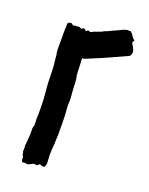

<svg xmlns="http://www.w3.org/2000/svg" viewBox="-143 -829 705 910"><g transform="rotate(20 209.5 -374.5)"><path d="M59.6 -563.5 60.5 -540C60.5 -537.1 61.5 -535.2 62.5 -533.2C63.5 -530.3 63.5 -527.3 63.5 -524.4C67.4 -492.2 70.3 -459 70.3 -425.8C70.3 -398.4 72.3 -371.1 75.2 -343.8C78.1 -317.4 79.1 -290 79.1 -261.7V-234.4L78.1 -207L79.1 -193.4V-179.7C79.1 -176.8 78.1 -173.8 77.1 -171.9C76.2 -168.9 75.2 -166 75.2 -163.1V-142.6C75.2 -133.8 75.2 -125 74.2 -116.2L72.3 -90.8C71.3 -83 71.3 -77.1 70.3 -73.2C71.3 -70.3 71.3 -65.4 71.3 -59.6V-51.8L70.3 -45.9C70.3 -44.9 71.3 -43 72.3 -41C73.2 -40 74.2 -36.1 74.2 -29.3C78.1 -24.4 80.1 -18.6 80.1 -11.7C79.1 -4.9 81.1 1 85.9 5.9L93.8 3.9C95.7 3.9 101.6 4.9 111.3 5.9C116.2 4.9 121.1 2.9 126 0C129.9 -2.9 134.8 -4.9 139.6 -6.8C141.6 -5.9 144.5 -4.9 147.5 -5.9C150.4 -5.9 152.3 -5.9 155.3 -4.9C158.2 -5.9 161.1 -7.8 162.1 -10.7C163.1 -13.7 165 -14.6 168 -14.6L174.8 -10.7C176.8 -9.8 182.6 -8.8 191.4 -9.8L195.3 -19.5C196.3 -22.5 197.3 -26.4 197.3 -30.3L195.3 -75.2C195.3 -87.9 196.3 -100.6 197.3 -113.3C198.2 -126 199.2 -138.7 199.2 -151.4L200.2 -168.9V-233.4L199.2 -274.4L196.3 -310.5V-335C197.3 -342.8 197.3 -351.6 196.3 -360.4C196.3 -369.1 195.3 -377 194.3 -385.7L192.4 -415V-430.7L190.4 -451.2C190.4 -455.1 189.5 -459 188.5 -461.9C187.5 -465.8 186.5 -469.7 186.5 -473.6L184.6 -514.6C184.6 -528.3 183.6 -542 182.6 -554.7C188.5 -554.7 198.2 -555.7 202.1 -559.6C209 -562.5 215.8 -564.5 221.7 -567.4L240.2 -575.2C266.6 -585.9 292 -596.7 316.4 -608.4C341.8 -620.1 367.2 -631.8 391.6 -642.6C396.5 -649.4 399.4 -655.3 399.4 -664.1C399.4 -674.8 386.7 -695.3 380.9 -705.1C380.9 -707 381.8 -709 383.8 -711.9C385.7 -714.8 386.7 -716.8 386.7 -718.8C384.8 -718.8 371.1 -734.4 370.1 -737.3C369.1 -741.2 363.3 -747.1 355.5 -753.9C348.6 -752.9 342.8 -752.9 337.9 -754.9C335.9 -752 332 -751 326.2 -751C315.4 -746.1 304.7 -741.2 294.9 -736.3L262.7 -721.7C257.8 -719.7 252.9 -715.8 248 -714.8C243.2 -713.9 235.4 -710 225.6 -704.1C220.7 -703.1 216.8 -701.2 212.9 -699.2C208 -697.3 203.1 -696.3 198.2 -694.3C195.3 -693.4 191.4 -692.4 187.5 -689.5C183.6 -686.5 179.7 -685.5 176.8 -685.5C174.8 -685.5 172.9 -685.5 170.9 -686.5C168.9 -687.5 167 -688.5 165 -688.5C164.1 -688.5 162.1 -687.5 161.1 -685.5C160.2 -683.6 158.2 -682.6 155.3 -682.6C152.3 -682.6 151.4 -683.6 150.4 -686.5C149.4 -689.5 145.5 -690.4 140.6 -690.4C138.7 -690.4 136.7 -689.5 135.7 -687.5C134.8 -685.5 132.8 -684.6 130.9 -684.6C129.9 -684.6 127.9 -685.5 126 -687.5C123 -690.4 117.2 -690.4 107.4 -688.5H98.6C95.7 -688.5 92.8 -687.5 89.8 -685.5L83 -691.4C81.1 -693.4 78.1 -694.3 75.2 -694.3C74.2 -694.3 61.5 -689.5 61.5 -688.5C60.5 -684.6 60.5 -677.7 60.5 -668.9C59.6 -660.2 59.6 -650.4 59.6 -640.6Z"/></g></svg>

Font: Caesar Dressing Cyrillic
Style: Regular
Weight: 400
Designer: Dathan Boardman
Foundry: Open Window
Version: Version 1.00;July 2, 2020;FontCreator 13.0.0.2642 64-bit